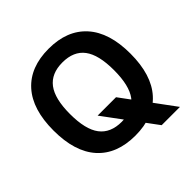

<svg xmlns="http://www.w3.org/2000/svg" viewBox="-201 -889 1136 1136"><g transform="rotate(-45 367.0 -320.5)"><path d="M292 -232H446L673 76H520ZM689 -354Q689 -176 605 -83Q521 10 367 10Q212 10 128.5 -83Q45 -176 45 -354Q45 -531 128.5 -624Q212 -717 367 -717Q521 -717 605 -624Q689 -531 689 -354ZM551 -354Q551 -482 506 -542Q461 -602 367 -602Q274 -602 228.5 -542Q183 -482 183 -354Q183 -225 228.5 -165Q274 -105 367 -105Q461 -105 506 -165Q551 -225 551 -354Z"/></g></svg>

Font: 42dot Sans ExtraBold
Style: Regular
Weight: 800
Designer: 42dot
Version: Version 1.000